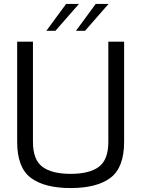

<svg xmlns="http://www.w3.org/2000/svg" viewBox="-20 -947 716 973"><path d="M67 -228V-736H147V-228Q147 -138 194.5 -102Q242 -66 338 -66Q434 -66 481.5 -102Q529 -138 529 -228V-736H609V-228Q609 -98 540 -46Q471 6 338 6Q205 6 136 -46Q67 -98 67 -228ZM315 -927H380L261 -791H215ZM465 -927H530L411 -791H365Z"/></svg>

Font: Exo
Style: Regular
Weight: 400
Designer: Natanael Gama
Foundry: Natanael Gama
Version: Version 1.500; ttfautohint (v1.6)